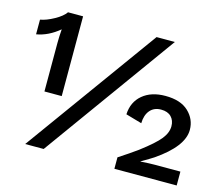

<svg xmlns="http://www.w3.org/2000/svg" viewBox="-96 -792 1073 923"><g transform="rotate(15 440.5 -330.5)"><path d="M134 -665H209V-268H123V-509Q123 -540 126 -578Q72 -533 13 -523V-596Q43 -601 81 -622Q119 -643 134 -665ZM99 0 576 -660H667L191 0ZM544 4V-53Q598 -88 635 -115Q705 -168 730.5 -200Q756 -232 756 -264Q756 -293 738.5 -311Q721 -329 688 -329Q653 -329 633 -305.5Q613 -282 612 -241L532 -264Q535 -326 578 -362Q621 -398 691 -398Q767 -398 806.5 -360.5Q846 -323 846 -270Q846 -188 716 -99Q701 -89 656 -63V-62Q701 -65 728 -65H854V4Z"/></g></svg>

Font: Elaine Sans Medium
Style: Regular
Weight: 500
Designer: Wei Huang
Foundry: Wei Huang
Version: Version 2.001;December 24, 2019;FontCreator 12.0.0.2547 64-b